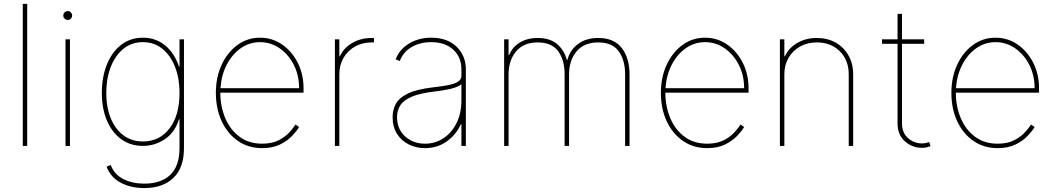

<svg xmlns="http://www.w3.org/2000/svg" viewBox="-20 -747 5404 983"><path d="M119.3 -727.3V0H96.6V-727.3Z M315.3 0V-545.5H338.1V0ZM326.7 -644.9Q317.5 -644.9 310.7 -651.6Q304 -658.4 304 -667.6Q304 -676.8 310.7 -683.6Q317.5 -690.3 326.7 -690.3Q335.9 -690.3 342.7 -683.6Q349.4 -676.8 349.4 -667.6Q349.4 -658.4 342.7 -651.6Q335.9 -644.9 326.7 -644.9Z M718.8 215.9Q650.2 215.9 598.4 188.6Q546.5 161.2 525.6 106.5L546.9 98Q565.3 146.3 611.3 169.7Q657.3 193.2 718.8 193.2Q804 193.2 851.6 148.3Q899.1 103.3 899.1 11.4V-136.4H896.3Q875 -68.2 823.7 -34.1Q772.4 0 711.6 0Q647.7 0 600.5 -34.4Q553.3 -68.9 527.3 -130Q501.4 -191.1 501.4 -271.3Q501.4 -352.3 527 -416.2Q552.6 -480.1 599.8 -517Q647 -554 711.6 -554Q777.7 -554 825.8 -514.2Q873.9 -474.4 896.3 -406.2H899.1V-545.5H921.9V11.4Q921.9 112.2 867.5 164.1Q813.2 215.9 718.8 215.9ZM711.6 -22.7Q796.9 -22.7 848 -89.7Q899.1 -156.6 899.1 -271.3Q899.1 -345.2 876.4 -403.9Q853.7 -462.7 811.6 -497Q769.5 -531.2 711.6 -531.2Q653.8 -531.2 611.7 -497Q569.6 -462.7 546.9 -403.9Q524.1 -345.2 524.1 -271.3Q524.1 -197.4 547.1 -141.5Q570 -85.6 612 -54.2Q654.1 -22.7 711.6 -22.7Z M1322.4 11.4Q1251.1 11.4 1197.6 -25.9Q1144.2 -63.2 1114.7 -127.1Q1085.2 -191.1 1085.2 -271.3Q1085.2 -351.6 1114.9 -415.5Q1144.5 -479.4 1195.7 -516.7Q1246.8 -554 1311.1 -554Q1374.6 -554 1425.1 -518.6Q1475.5 -483.3 1504.8 -424.7Q1534.1 -366.1 1534.1 -295.5V-272.7H1108Q1108.3 -201.3 1133.3 -142Q1158.4 -82.7 1206.1 -47.1Q1253.9 -11.4 1322.4 -11.4Q1372.9 -11.4 1407.1 -29.1Q1441.4 -46.9 1462.2 -70Q1483 -93 1492.9 -109.4L1511.4 -96.6Q1499.3 -76 1475.1 -50.8Q1451 -25.6 1413.4 -7.1Q1375.7 11.4 1322.4 11.4ZM1108.7 -295.5H1511.4Q1511.4 -361.2 1484.4 -414.6Q1457.4 -468 1411.9 -499.6Q1366.5 -531.2 1311.1 -531.2Q1257.5 -531.2 1213.2 -500.5Q1169 -469.8 1141.3 -416.5Q1113.6 -363.3 1108.7 -295.5Z M1694.6 0V-545.5H1717.3V-458.8H1720.2Q1739.3 -501.4 1783.2 -527Q1827.1 -552.6 1883.5 -552.6H1894.9V-529.8H1883.5Q1835.2 -529.8 1797.8 -508.9Q1760.3 -487.9 1738.8 -451Q1717.3 -414.1 1717.3 -366.5V0Z M2156.2 11.4Q2111.5 11.4 2073.7 -7.1Q2035.9 -25.6 2013 -61.1Q1990.1 -96.6 1990.1 -147.7Q1990.1 -184.7 2006.6 -215.4Q2023.1 -246.1 2067.6 -267.9Q2112.2 -289.8 2196 -299.7Q2233.7 -304 2267 -309.7Q2300.4 -315.3 2321.4 -326.7Q2342.3 -338.1 2342.3 -359.4V-392Q2342.3 -454.9 2300.1 -493.1Q2257.8 -531.2 2187.5 -531.2Q2130 -531.2 2087 -505.9Q2044 -480.5 2027 -434.7L2005.7 -443.2Q2024.9 -494.3 2074.2 -524.1Q2123.6 -554 2187.5 -554Q2270.6 -554 2317.8 -507.6Q2365.1 -461.3 2365.1 -392V0H2342.3V-110.8H2339.5Q2313.9 -55.4 2266 -22Q2218 11.4 2156.2 11.4ZM2156.2 -11.4Q2208.1 -11.4 2250.4 -39.2Q2292.6 -67.1 2317.5 -117Q2342.3 -166.9 2342.3 -233V-315.3Q2322.1 -300.4 2286.8 -292.1Q2251.4 -283.7 2204.5 -278.4Q2131.4 -269.9 2089.5 -252.5Q2047.6 -235.1 2030.2 -208.8Q2012.8 -182.5 2012.8 -147.7Q2012.8 -85.9 2054.2 -48.7Q2095.5 -11.4 2156.2 -11.4Z M2561.1 0V-545.5H2583.8V-464.5H2586.6Q2601.6 -504.3 2640.1 -528.4Q2678.6 -552.6 2733 -552.6Q2794.7 -552.6 2831.5 -522Q2868.3 -491.5 2882.1 -440.3H2884.9Q2898.4 -491.5 2939.6 -522Q2980.8 -552.6 3042.6 -552.6Q3124.6 -552.6 3163.9 -500.5Q3203.1 -448.5 3203.1 -366.5V0H3180.4V-366.5Q3180.4 -438.9 3147.7 -484.4Q3115.1 -529.8 3042.6 -529.8Q2970.2 -529.8 2931.8 -483.8Q2893.5 -437.9 2893.5 -366.5V0H2870.7V-366.5Q2870.7 -438.9 2838.1 -484.4Q2805.4 -529.8 2733 -529.8Q2660.5 -529.8 2622.2 -483.8Q2583.8 -437.9 2583.8 -366.5V0Z M3600.9 11.4Q3529.5 11.4 3476 -25.9Q3422.6 -63.2 3393.1 -127.1Q3363.6 -191.1 3363.6 -271.3Q3363.6 -351.6 3393.3 -415.5Q3422.9 -479.4 3474.1 -516.7Q3525.2 -554 3589.5 -554Q3653.1 -554 3703.5 -518.6Q3753.9 -483.3 3783.2 -424.7Q3812.5 -366.1 3812.5 -295.5V-272.7H3386.4Q3386.7 -201.3 3411.8 -142Q3436.8 -82.7 3484.6 -47.1Q3532.3 -11.4 3600.9 -11.4Q3651.3 -11.4 3685.5 -29.1Q3719.8 -46.9 3740.6 -70Q3761.4 -93 3771.3 -109.4L3789.8 -96.6Q3777.7 -76 3753.6 -50.8Q3729.4 -25.6 3691.8 -7.1Q3654.1 11.4 3600.9 11.4ZM3387.1 -295.5H3789.8Q3789.8 -361.2 3762.8 -414.6Q3735.8 -468 3690.3 -499.6Q3644.9 -531.2 3589.5 -531.2Q3535.9 -531.2 3491.7 -500.5Q3447.4 -469.8 3419.7 -416.5Q3392 -363.3 3387.1 -295.5Z M3995.7 -366.5V0H3973V-545.5H3995.7V-458.8H3998.6Q4017.8 -501.4 4061.6 -527Q4105.5 -552.6 4161.9 -552.6Q4216.6 -552.6 4258.5 -528.8Q4300.4 -505 4324.2 -463.1Q4348 -421.2 4348 -366.5V0H4325.3V-366.5Q4325.3 -438.9 4279.8 -484.4Q4234.4 -529.8 4161.9 -529.8Q4113.6 -529.8 4076.2 -508.9Q4038.7 -487.9 4017.2 -451Q3995.7 -414.1 3995.7 -366.5Z M4711.6 -545.5V-522.7H4598V-115.1Q4598 -67.5 4628.7 -40.1Q4659.4 -12.8 4700.3 -12.8Q4718 -12.8 4737.2 -19.9L4744.3 1.4Q4733.7 5.3 4723.4 7.6Q4713.1 9.9 4700.3 9.9Q4649.9 9.9 4612.6 -23.8Q4575.3 -57.5 4575.3 -115.1V-522.7H4495.7V-545.5H4575.3V-676.1H4598V-545.5Z M5088.1 11.4Q5016.7 11.4 4963.2 -25.9Q4909.8 -63.2 4880.3 -127.1Q4850.9 -191.1 4850.9 -271.3Q4850.9 -351.6 4880.5 -415.5Q4910.2 -479.4 4961.3 -516.7Q5012.4 -554 5076.7 -554Q5140.3 -554 5190.7 -518.6Q5241.1 -483.3 5270.4 -424.7Q5299.7 -366.1 5299.7 -295.5V-272.7H4873.6Q4873.9 -201.3 4899 -142Q4924 -82.7 4971.8 -47.1Q5019.5 -11.4 5088.1 -11.4Q5138.5 -11.4 5172.8 -29.1Q5207 -46.9 5227.8 -70Q5248.6 -93 5258.5 -109.4L5277 -96.6Q5264.9 -76 5240.8 -50.8Q5216.6 -25.6 5179 -7.1Q5141.3 11.4 5088.1 11.4ZM4874.3 -295.5H5277Q5277 -361.2 5250 -414.6Q5223 -468 5177.6 -499.6Q5132.1 -531.2 5076.7 -531.2Q5023.1 -531.2 4978.9 -500.5Q4934.7 -469.8 4907 -416.5Q4879.3 -363.3 4874.3 -295.5Z"/></svg>

Font: Inter Thin BETA
Style: Regular
Weight: 100
Designer: Rasmus Andersson
Foundry: rsms
Version: Version 3.011;git-f93a4a705